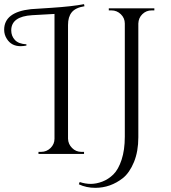

<svg xmlns="http://www.w3.org/2000/svg" viewBox="-70 -740 822 923"><path d="M321 -10H334V0H115V-10H128Q154 -10 173 -28.5Q192 -47 192 -73V-673L85 -667Q-16 -661 -16 -594Q-16 -567 1.5 -548Q19 -529 57 -527V-521Q43 -518 29 -518Q-15 -518 -37 -553Q-50 -573 -50 -597Q-50 -682 79 -696Q80 -696 178.5 -702.5Q277 -709 334 -720L336 -710Q293 -703 275 -681Q257 -659 257 -620V-73Q258 -47 276.5 -28.5Q295 -10 321 -10ZM313 135Q340 144 366.5 144Q393 144 422 133Q451 122 475 98.5Q499 75 514.5 28Q530 -19 530 -83V-627Q530 -653 511 -671.5Q492 -690 466 -690H453V-700H672V-690H659Q633 -690 614.5 -672Q596 -654 595 -627V-80Q595 -12 574 39Q553 90 521 116Q461 163 388 163Q345 163 309 146Z"/></svg>

Font: Cinzel Decorative
Style: Regular
Weight: 400
Designer: Natanael Gama
Version: Version 1.002;PS 001.002;hotconv 1.0.56;makeotf.lib2.0.21325